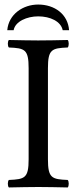

<svg xmlns="http://www.w3.org/2000/svg" viewBox="-20 -823 337 845"><path d="M12 -690H40C47 -729 99 -751 148 -751C201 -751 248 -729 256 -690H284C279 -760 221 -803 148 -803C82 -803 18 -761 12 -690ZM191 -122V-523C191 -606 208 -611 278 -614C284 -620 284 -641 278 -647C234 -646 186.5 -645 148 -645C114.5 -645 66 -646 19 -647C13 -641 13 -620 19 -614C89 -611 106 -606 106 -523V-122C106 -39 89 -34 19 -31C13 -25 13 -4 19 2C64 1 112.7 0 149 0C184.6 0 233 1 278 2C284 -4 284 -25 278 -31C208 -34 191 -39 191 -122Z"/></svg>

Font: Libertinus Math
Style: Regular
Weight: 400
Designer: Philipp H. Poll
Foundry: Khaled Hosny
Version: Version 6.2